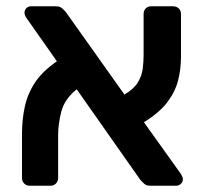

<svg xmlns="http://www.w3.org/2000/svg" viewBox="-20 -591 651 611"><path d="M74 0Q64 0 57 -7Q50 -14 50 -25V-163Q50 -211 59 -252Q68 -293 91.5 -328.5Q115 -364 161 -396L64 -534Q58 -543 58 -550Q58 -559 64 -565Q70 -571 79 -571H158Q171 -571 178.5 -564Q186 -557 190 -552L376 -290Q406 -308 418.5 -328.5Q431 -349 434 -371Q437 -393 437 -416V-546Q437 -557 443.5 -564Q450 -571 461 -571H531Q542 -571 549 -564Q556 -557 556 -546V-411Q556 -372 547 -336Q538 -300 513 -266.5Q488 -233 438 -202L556 -37Q559 -32 560.5 -28Q562 -24 562 -21Q562 -12 555.5 -6Q549 0 541 0H458Q445 0 438 -7Q431 -14 427 -18L224 -307Q185 -275 175 -235.5Q165 -196 165 -161V-25Q165 -14 158 -7Q151 0 141 0Z"/></svg>

Font: Rubik Medium
Style: Regular
Weight: 500
Designer: Hubert and Fischer
Foundry: Hubert and Fischer
Version: Version 2.300; ttfautohint (v1.8.4.7-5d5b);gftools[0.9.30]